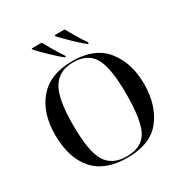

<svg xmlns="http://www.w3.org/2000/svg" viewBox="-209 -1094 1214 1267"><g transform="rotate(-30 397.5 -460.5)"><path d="M399 10Q575 10 655.5 -93.5Q736 -197 736 -358Q736 -516 654 -620.5Q572 -725 400 -725Q230 -725 144.5 -625Q59 -525 59 -359Q59 -184 143.5 -87Q228 10 399 10ZM399 0Q290 0 242 -76Q194 -152 194 -358Q194 -558 244 -636.5Q294 -715 400 -715Q511 -715 556 -636.5Q601 -558 601 -358Q601 -158 557 -79Q513 0 399 0ZM369 -771H378L376 -782Q352 -817 328.5 -857Q305 -897 286 -931H210L212 -921Q235 -895 283.5 -848Q332 -801 369 -771ZM545 -771H553L552 -782Q527 -817 503.5 -857Q480 -897 461 -931H385L387 -921Q411 -895 459 -848Q507 -801 545 -771Z"/></g></svg>

Font: Noto Serif Display Semi
Style: Regular
Weight: 600
Designer: Monotype Design Team
Foundry: Monotype Imaging Inc.
Version: Version 1.900